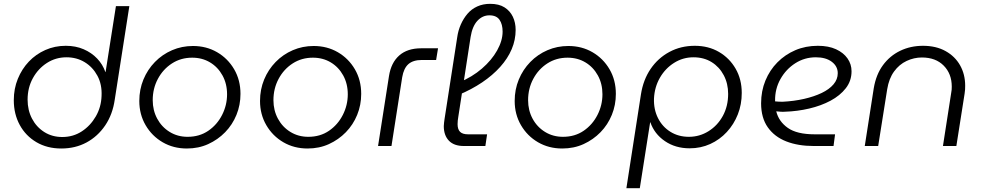

<svg xmlns="http://www.w3.org/2000/svg" viewBox="-20 -762 5128 1002"><path d="M300 13Q226 13 170 -20Q114 -53 83 -110Q52 -167 52 -239Q52 -299 73 -350.5Q94 -402 130.5 -440.5Q167 -479 216.5 -501Q266 -523 323 -523Q375 -523 416.5 -505Q458 -487 487 -456.5Q516 -426 530 -386H531L585 -730H655L579 -243Q568 -165 529 -107.5Q490 -50 431.5 -18.5Q373 13 300 13ZM305 -47Q362 -47 407 -76.5Q452 -106 480 -154.5Q508 -203 510 -261Q513 -321 488.5 -366.5Q464 -412 422 -437.5Q380 -463 327 -463Q271 -463 225 -433.5Q179 -404 151.5 -354Q124 -304 124 -242Q124 -187 147 -143Q170 -99 211 -73Q252 -47 305 -47Z M955 13Q885 13 829 -19.5Q773 -52 740 -108.5Q707 -165 707 -235Q707 -295 728.5 -347Q750 -399 788.5 -438.5Q827 -478 878 -500Q929 -522 987 -522Q1057 -522 1113 -489.5Q1169 -457 1202 -400.5Q1235 -344 1235 -272Q1235 -214 1214 -162.5Q1193 -111 1155 -72Q1117 -33 1066.5 -10Q1016 13 955 13ZM959 -48Q1021 -48 1067 -79.5Q1113 -111 1139 -162Q1165 -213 1165 -270Q1165 -325 1141 -368.5Q1117 -412 1076 -436.5Q1035 -461 983 -461Q924 -461 877.5 -431Q831 -401 804 -350.5Q777 -300 777 -239Q777 -186 800.5 -142.5Q824 -99 865.5 -73.5Q907 -48 959 -48Z M1585 13Q1515 13 1459 -19.5Q1403 -52 1370 -108.5Q1337 -165 1337 -235Q1337 -295 1358.5 -347Q1380 -399 1418.5 -438.5Q1457 -478 1508 -500Q1559 -522 1617 -522Q1687 -522 1743 -489.5Q1799 -457 1832 -400.5Q1865 -344 1865 -272Q1865 -214 1844 -162.5Q1823 -111 1785 -72Q1747 -33 1696.5 -10Q1646 13 1585 13ZM1589 -48Q1651 -48 1697 -79.5Q1743 -111 1769 -162Q1795 -213 1795 -270Q1795 -325 1771 -368.5Q1747 -412 1706 -436.5Q1665 -461 1613 -461Q1554 -461 1507.5 -431Q1461 -401 1434 -350.5Q1407 -300 1407 -239Q1407 -186 1430.5 -142.5Q1454 -99 1495.5 -73.5Q1537 -48 1589 -48Z M1953 0 2010 -365Q2021 -435 2063.5 -472.5Q2106 -510 2178 -510H2266L2256 -449H2182Q2136 -449 2111.5 -427.5Q2087 -406 2079 -359L2023 0Z M2401 0Q2349 0 2322.5 -28Q2296 -56 2296 -104Q2296 -113 2297.5 -122.5Q2299 -132 2300 -141L2366 -567Q2371 -603 2385 -634.5Q2399 -666 2420 -690.5Q2441 -715 2471 -728.5Q2501 -742 2538 -742Q2584 -742 2613 -723.5Q2642 -705 2656.5 -674.5Q2671 -644 2671 -606Q2671 -554 2650.5 -505.5Q2630 -457 2590.5 -413Q2551 -369 2496 -332Q2441 -295 2374 -267L2376 -332Q2444 -360 2495 -404Q2546 -448 2574.5 -499Q2603 -550 2603 -597Q2603 -635 2587 -658.5Q2571 -682 2534 -682Q2498 -682 2471.5 -653.5Q2445 -625 2436 -569L2372 -154Q2370 -143 2369 -133Q2368 -123 2368 -114Q2368 -87 2381 -74Q2394 -61 2423 -61H2522L2513 0Z M2914 13Q2844 13 2788 -19.5Q2732 -52 2699 -108.5Q2666 -165 2666 -235Q2666 -295 2687.5 -347Q2709 -399 2747.5 -438.5Q2786 -478 2837 -500Q2888 -522 2946 -522Q3016 -522 3072 -489.5Q3128 -457 3161 -400.5Q3194 -344 3194 -272Q3194 -214 3173 -162.5Q3152 -111 3114 -72Q3076 -33 3025.5 -10Q2975 13 2914 13ZM2918 -48Q2980 -48 3026 -79.5Q3072 -111 3098 -162Q3124 -213 3124 -270Q3124 -325 3100 -368.5Q3076 -412 3035 -436.5Q2994 -461 2942 -461Q2883 -461 2836.5 -431Q2790 -401 2763 -350.5Q2736 -300 2736 -239Q2736 -186 2759.5 -142.5Q2783 -99 2824.5 -73.5Q2866 -48 2918 -48Z M3249 220 3325 -270Q3337 -346 3375.5 -402.5Q3414 -459 3473.5 -491Q3533 -523 3606 -523Q3677 -523 3732 -491Q3787 -459 3819 -403.5Q3851 -348 3851 -277Q3851 -217 3830.5 -165Q3810 -113 3773 -73Q3736 -33 3686.5 -10.5Q3637 12 3579 12Q3505 12 3450 -25.5Q3395 -63 3374 -124H3373L3319 220ZM3575 -48Q3631 -48 3678 -77.5Q3725 -107 3752.5 -157.5Q3780 -208 3780 -272Q3780 -326 3757 -369.5Q3734 -413 3693.5 -438Q3653 -463 3599 -463Q3544 -463 3498 -434Q3452 -405 3424 -356.5Q3396 -308 3393 -248Q3391 -191 3414 -145.5Q3437 -100 3479 -74Q3521 -48 3575 -48Z M4227 0Q4145 0 4083.5 -24Q4022 -48 3987 -97.5Q3952 -147 3952 -223Q3952 -287 3974.5 -341.5Q3997 -396 4037 -436.5Q4077 -477 4130.5 -500Q4184 -523 4248 -523Q4304 -523 4343 -505Q4382 -487 4403 -457Q4424 -427 4424 -390Q4424 -340 4394 -301.5Q4364 -263 4314.5 -236.5Q4265 -210 4203 -195.5Q4141 -181 4077 -179Q4065 -178 4053.5 -179Q4042 -180 4031 -181Q4044 -128 4091.5 -94.5Q4139 -61 4232 -61H4338L4330 0ZM4025 -233Q4034 -232 4044 -231.5Q4054 -231 4064 -231Q4124 -234 4176.5 -246Q4229 -258 4268.5 -277Q4308 -296 4330 -322Q4352 -348 4352 -380Q4352 -416 4321 -439.5Q4290 -463 4238 -463Q4179 -463 4130.5 -432Q4082 -401 4053 -349.5Q4024 -298 4025 -236Q4025 -235 4025 -234.5Q4025 -234 4025 -233Z M4493 0 4540 -302Q4552 -373 4588 -422Q4624 -471 4678 -497Q4732 -523 4797 -523Q4865 -523 4914.5 -495.5Q4964 -468 4990.5 -421Q5017 -374 5017 -315Q5017 -306 5016.5 -295Q5016 -284 5014 -273L4971 0H4901L4944 -277Q4946 -286 4946.5 -294Q4947 -302 4947 -310Q4947 -377 4905 -419.5Q4863 -462 4791 -462Q4750 -462 4711.5 -444Q4673 -426 4646 -389Q4619 -352 4610 -296L4563 0Z"/></svg>

Font: MuseoModerno Light
Style: Italic
Weight: 300
Italic angle: -9°
Designer: Pablo Cosgaya, Héctor Gatti, Marcela Romero, and the Authors of The MuseoModerno Project.
Foundry: Omnibus-Type Team
Version: Version 1.003